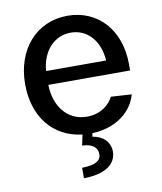

<svg xmlns="http://www.w3.org/2000/svg" viewBox="-85 -623 761 904"><g transform="rotate(-10 295.0 -170.5)"><path d="M47 -271C47 -116 132 -7 272 9L261 60C310 62 334 81 334 115C333 147 303 162 243 163V213C341 212 398 176 399 113C398 67 368 36 316 27L319 11C439 6 513 -61 533 -137L434 -143C419 -111 378 -70 308 -70C214 -70 156 -147 154 -249H545V-279C545 -444 443 -554 299 -554C149 -554 47 -436 47 -271ZM155 -315C162 -408 220 -473 300 -473C381 -473 436 -408 442 -315Z"/></g></svg>

Font: Wafeq Medium
Style: Regular
Weight: 500
Designer: Rasmus Andersson & Azza Alameddine
Foundry: Google & TypeTogether
Version: Version 3.000;January 28, 2025;FontCreator 15.0.0.3014 64-bi